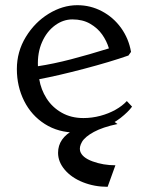

<svg xmlns="http://www.w3.org/2000/svg" viewBox="-20 -501 574 740"><path d="M45 -235Q45 -301.8 79.4 -358.4Q113.8 -415 167.6 -448Q221.5 -481 278 -481Q328.8 -481 373 -457.6Q417.2 -434.2 446.8 -393.1Q476.2 -352 485 -301L475 -287Q405.2 -262.5 303.2 -235.6Q201.2 -208.8 131.2 -195.8Q137.8 -155.8 159.6 -121.5Q181.5 -87.2 217.9 -66.6Q254.2 -46 301.5 -46Q334.5 -46 366.8 -54.6Q399 -63.2 425.4 -78.1Q451.8 -93 468.8 -111.5L489 -90Q474.5 -70 444.9 -46.6Q415.2 -23.2 370.8 -6.6Q326.2 10 273.5 10Q204.8 10 152.9 -23Q101 -56 73 -112Q45 -168 45 -235ZM399.8 -314.5Q391.2 -343.2 373.6 -368.1Q356 -393 327.2 -409.6Q298.5 -426.2 259 -426.2Q223.2 -426.2 191.8 -403Q160.2 -379.8 142.1 -338.8Q124 -297.8 126.2 -245.8Q186 -254.8 253.9 -272.5Q321.8 -290.2 399.8 -314.5ZM288.8 81Q295.8 106 336.8 121Q377.8 136 424.8 136L394.8 219Q343.8 219 299.8 201.5Q255.8 184 229.8 153.5Q203.8 123 203.8 88Q203.8 31 265.8 -1Q327.8 -33 404.8 -43L432.8 -23Q375.8 -11 341.8 7.5Q307.8 26 296.2 45.5Q284.8 65 288.8 81Z"/></svg>

Font: TMT Limkin
Style: Regular
Weight: 400
Designer: Gabriel Drozdov
Version: Version 1.000;Glyphs 3.1.2 (3151)